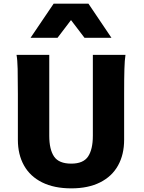

<svg xmlns="http://www.w3.org/2000/svg" viewBox="-20 -1011 784 1043"><path d="M654.3 -500.5V-251.5Q654.3 -171.4 621.3 -112.1Q588.4 -52.7 523.9 -20.3Q459.5 12.2 367.2 12.2Q273.9 12.2 208.7 -20.3Q143.6 -52.7 110.4 -112.1Q77.1 -171.4 77.1 -251.5V-500.5Q77.1 -587.4 75.9 -637Q74.7 -686.5 69.8 -712.9H247.6V-273.4Q247.6 -199.2 273.7 -160.6Q299.8 -122.1 367.2 -122.1Q432.6 -122.1 458.5 -160.9Q484.4 -199.7 484.4 -273.4V-712.9H661.6Q657.2 -685.5 655.8 -635.7Q654.3 -585.9 654.3 -500.5ZM146 -805.7 271.5 -991.2H460.4L585.4 -805.7H439L365.7 -901.9L292.5 -805.7Z"/></svg>

Font: Lesson One Extra
Style: Regular
Weight: 800
Designer: But Ko, Victor Gaultney, Annie Olsen, Julie Remington, Don Collingsworth, Eric Hays, Becca Hirsbrunner
Version: Version 1.100